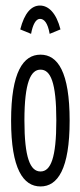

<svg xmlns="http://www.w3.org/2000/svg" viewBox="-20 -664 290 692"><path d="M92 -542C98 -575 109 -596 124 -596C139 -596 152 -582 159 -542L198 -558C183 -617 155 -644 124 -644C93 -644 68 -617 53 -558ZM126 8C188 8 231 -55 231 -229C231 -405 188 -467 126 -467C64 -467 20 -405 20 -229C20 -55 64 8 126 8ZM126 -46C89 -46 68 -95 68 -230C68 -368 91 -413 126 -413C162 -413 183 -368 183 -230C183 -95 163 -46 126 -46Z"/></svg>

Font: Inconsolata UltraCondensed Thin
Style: Regular
Weight: 100
Width: 1
Monospace: yes
Designer: Raph Levien, Cyreal, Brenton Simpson
Foundry: Raph Levien, Cyreal, Google
Version: Version 3.100